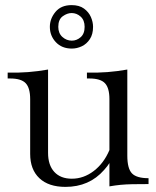

<svg xmlns="http://www.w3.org/2000/svg" viewBox="-20 -720 611 751"><path d="M236 11Q170 11 134 -23Q98 -57 98 -118V-332Q98 -376 80.5 -394.5Q63 -413 20 -413H10V-436Q51 -435 90 -438Q129 -441 168 -448V-122Q168 -74 192.5 -47.5Q217 -21 261 -21Q307 -21 346.5 -51Q386 -81 408 -133L432 -128Q422 -104 411 -86.5Q400 -69 387 -55Q329 11 236 11ZM408 9V-332Q408 -376 390.5 -394.5Q373 -413 330 -413H320V-436Q361 -435 400 -438Q439 -441 478 -448V-111Q478 -61 496 -42Q514 -23 561 -23V0Q523 0 497.5 0.5Q472 1 451.5 3Q431 5 408 9ZM261 -530Q222 -530 198.5 -555Q175 -580 175 -615Q175 -647 197 -673.5Q219 -700 260 -700Q290 -700 308.5 -686.5Q327 -673 335.5 -653.5Q344 -634 344 -615Q344 -586 331.5 -567Q319 -548 300 -539Q281 -530 261 -530ZM261 -561Q280 -561 295.5 -574.5Q311 -588 311 -615Q311 -641 295.5 -655Q280 -669 260 -669Q243 -669 225.5 -656.5Q208 -644 208 -615Q208 -590 224 -575.5Q240 -561 261 -561Z"/></svg>

Font: Baskervville
Style: Regular
Weight: 400
Designer: Alexis Faudot, Rémi Forte, Morgane Pierson, Rafael Ribas, Tanguy Vanlaeys, Rosalie Wagner, Thomas Huot-Marchand
Foundry: ANRT
Version: Version 1.100